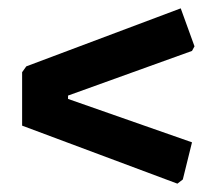

<svg xmlns="http://www.w3.org/2000/svg" viewBox="-20 -495 520 460"><path d="M413 -475 446 -384 440 -373 143 -266V-258L440 -154L418 -65L405 -55L33 -194V-322L43 -336Z"/></svg>

Font: Alegreya Sans SC ExtraBold
Style: Regular
Weight: 800
Designer: Juan Pablo del Peral
Foundry: Huerta Tipografica
Version: Version 2.007